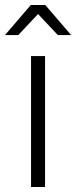

<svg xmlns="http://www.w3.org/2000/svg" viewBox="-20 -747 304 767"><path d="M104 0V-523H160V0ZM53 -607H0L103 -727H161L264 -607H211L132 -691Z"/></svg>

Font: Montserrat-Alt1 Light
Style: Regular
Weight: 300
Designer: Differentunic
Foundry: Differentunic
Version: Version 7.222